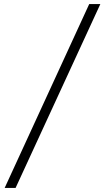

<svg xmlns="http://www.w3.org/2000/svg" viewBox="-20 -785 518 949"><path d="M476 -765H421L3 144H57Z"/></svg>

Font: Roboto Serif SemiCondensed ExtraLight
Style: Regular
Weight: 250
Width: 4
Designer: Greg Gazdowicz
Foundry: Commercial Type
Version: Version 1.007